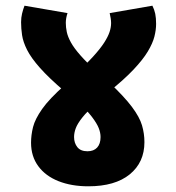

<svg xmlns="http://www.w3.org/2000/svg" viewBox="-20 -652 617 674"><path d="M206 -332Q152 -378 120.5 -413.5Q89 -449 75 -477Q61 -505 57.5 -528.5Q54 -552 54 -574Q54 -590 57.5 -604.5Q61 -619 66 -632L217 -606Q214 -597 212.5 -588.5Q211 -580 211 -572Q211 -556 214.5 -539.5Q218 -523 229 -503Q240 -483 262.5 -457.5Q285 -432 322 -398L363 -363Q416 -313 443 -277Q470 -241 478.5 -212Q487 -183 487 -153Q487 -82 435.5 -40Q384 2 290 2Q231 2 185.5 -16Q140 -34 114.5 -68.5Q89 -103 89 -151Q89 -178 96 -206Q103 -234 128 -269.5Q153 -305 207 -353L239 -387Q281 -425 306.5 -453Q332 -481 345.5 -502Q359 -523 364.5 -539.5Q370 -556 370 -571Q370 -579 368.5 -588Q367 -597 365 -606L515 -632Q522 -618 525 -603.5Q528 -589 528 -568Q528 -547 522 -523.5Q516 -500 499 -471.5Q482 -443 448.5 -407.5Q415 -372 360 -328L319 -290Q286 -261 269 -239.5Q252 -218 246 -202Q240 -186 240 -171Q240 -150 251.5 -135.5Q263 -121 287 -121Q309 -121 321 -134Q333 -147 333 -171Q333 -186 326.5 -202.5Q320 -219 302.5 -242Q285 -265 250 -297Z"/></svg>

Font: Noto Sans Devanagari ExtraBold
Style: Regular
Weight: 800
Version: Version 2.003